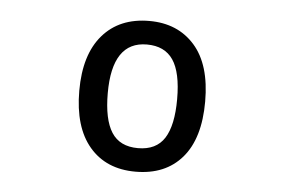

<svg xmlns="http://www.w3.org/2000/svg" viewBox="-35 -768 634 430"><g transform="rotate(5 281.5 -552.5)"><path d="M283 -383Q217 -383 179.5 -427Q142 -471 142 -553Q142 -634 180 -678Q218 -722 285 -722Q349 -722 387 -679Q425 -636 425 -553Q425 -470 387.5 -426.5Q350 -383 283 -383ZM284 -436Q325 -436 343.5 -465Q362 -494 362 -553Q362 -613 343 -641Q324 -669 284 -669Q206 -669 206 -553Q206 -494 224.5 -465Q243 -436 284 -436Z"/></g></svg>

Font: Noto Sans Mono SemiCondensed
Style: Regular
Weight: 400
Width: 4
Designer: Monotype Design Team
Foundry: Monotype Imaging Inc.
Version: Version 2.014